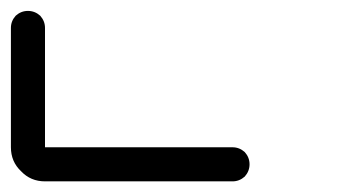

<svg xmlns="http://www.w3.org/2000/svg" viewBox="-645 -645 665 352"><path d="M-562.5 -312.5Q-588.9 -312.5 -606.4 -331.1Q-625 -348.6 -625 -375Q-625 -448.2 -625 -593.8Q-625 -606.4 -616.2 -616.2Q-606.4 -625 -593.8 -625Q-581.1 -625 -571.3 -616.2Q-562.5 -606.4 -562.5 -593.8Q-562.5 -520.5 -562.5 -375Q-476.6 -375 -218.8 -375Q-206.1 -375 -196.3 -366.2Q-187.5 -356.4 -187.5 -343.8Q-187.5 -331.1 -196.3 -321.3Q-206.1 -312.5 -218.8 -312.5Q-333 -312.5 -562.5 -312.5Z"/></svg>

Font: conwrite
Style: Regular
Weight: 400
Designer: Willllllliam
Version: 1.0